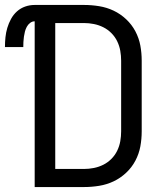

<svg xmlns="http://www.w3.org/2000/svg" viewBox="-52 -755 672 775"><path d="M88 0V-669Q78 -669 69.5 -662.5Q61 -656 56 -646.5Q51 -637 48.5 -627Q46 -617 44.5 -606.5Q43 -596 42.5 -585.5Q42 -575 42 -565H-32Q-32 -585 -30 -604.5Q-28 -624 -22.5 -642.5Q-17 -661 -7.5 -678.5Q2 -696 16.5 -709Q31 -722 49.5 -728.5Q68 -735 88 -735H287Q318 -735 348.5 -730Q379 -725 406.5 -712Q434 -699 457 -677.5Q480 -656 494.5 -628.5Q509 -601 514.5 -571Q520 -541 520 -510V-225Q520 -194 514.5 -164Q509 -134 494.5 -106.5Q480 -79 457 -57.5Q434 -36 406.5 -23Q379 -10 348.5 -5Q318 0 287 0ZM171 -73H287Q307 -73 327 -77Q347 -81 365 -90Q383 -99 397.5 -113.5Q412 -128 421 -146.5Q430 -165 433.5 -185Q437 -205 437 -225V-510Q437 -530 433.5 -550Q430 -570 421 -588.5Q412 -607 397.5 -621.5Q383 -636 365 -645Q347 -654 327 -658Q307 -662 287 -662H171Z"/></svg>

Font: Iosevka Aile
Style: Regular
Weight: 400
Designer: Belleve Invis
Foundry: Belleve Invis
Version: Version 28.0.1; ttfautohint (v1.8.4)